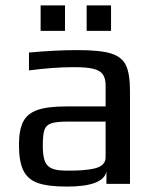

<svg xmlns="http://www.w3.org/2000/svg" viewBox="-20 -679 578 709"><path d="M130 -659H220V-565H130ZM300 -659H390V-565H300ZM50 -144Q50 -199 65.5 -229.5Q81 -260 118.5 -273Q156 -286 225 -286H370V-363Q370 -390 359.5 -404.5Q349 -419 324.5 -425Q300 -431 253 -431Q178 -431 87 -419V-485Q186 -494 266 -494Q350 -494 390 -481.5Q430 -469 445 -438Q460 -407 460 -342V0H373V-46Q362 10 227 10Q158 10 120.5 -3Q83 -16 66.5 -49Q50 -82 50 -144ZM242 -49Q291 -49 325 -56Q370 -65 370 -98V-230H231Q188 -230 169 -223.5Q150 -217 144 -199Q138 -181 138 -141Q138 -105 145 -85.5Q152 -66 170 -57.5Q188 -49 224 -49Z"/></svg>

Font: Play
Style: Regular
Weight: 400
Designer: Jonas Hecksher (Cyrillic expansion: Cyreal)
Foundry: Jonas Hecksher, Playtype, e-types AS
Version: Version 2.101; ttfautohint (v1.5.65-e2d9)